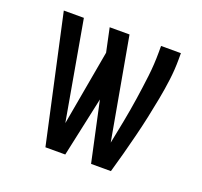

<svg xmlns="http://www.w3.org/2000/svg" viewBox="-98 -642 796 755"><g transform="rotate(20 300.0 -265.0)"><path d="M163 0 47 -530H131L204 -116L260 -431L239 -530H322L398 -105Q408 -154 417.5 -203.5Q427 -253 434.5 -303Q442 -353 448 -403Q454 -453 454 -504V-530H537V-504Q537 -461 531.5 -418Q526 -375 518 -333Q510 -291 501 -249Q492 -207 481.5 -165.5Q471 -124 460 -82.5Q449 -41 437 0H354L300 -250L246 0Z"/></g></svg>

Font: Iosevka Curly Extended
Style: Regular
Weight: 400
Width: 7
Monospace: yes
Designer: Belleve Invis
Foundry: Belleve Invis
Version: Version 11.1.0; ttfautohint (v1.8.3)